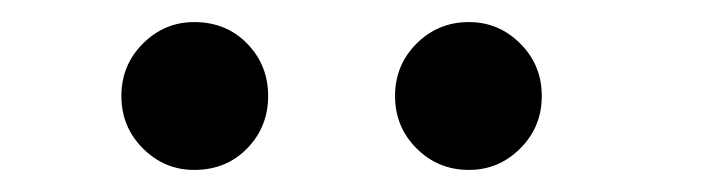

<svg xmlns="http://www.w3.org/2000/svg" viewBox="-20 -826 640 174"><path d="M156 -672Q129 -672 109.5 -691.5Q90 -711 90 -739Q90 -767 109.5 -786.5Q129 -806 156 -806Q185 -806 204 -786.5Q223 -767 223 -739Q223 -711 204 -691.5Q185 -672 156 -672ZM405 -672Q377 -672 357.5 -691.5Q338 -711 338 -739Q338 -767 357.5 -786.5Q377 -806 405 -806Q432 -806 451.5 -786.5Q471 -767 471 -739Q471 -711 451.5 -691.5Q432 -672 405 -672Z"/></svg>

Font: Cinzel ExtraBold
Style: Regular
Weight: 800
Designer: Natanael Gama
Version: Version 2.000